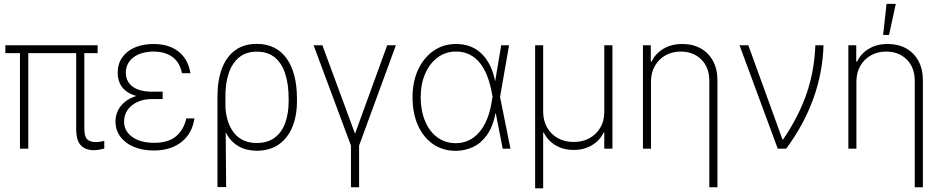

<svg xmlns="http://www.w3.org/2000/svg" viewBox="-20 -785 4977 1014"><path d="M495.6 -545.9V-504.4H8.3V-545.9ZM129.4 -545.9V0H85.4V-545.9ZM382.3 -545.9H425.3V-109.4Q425.3 -64 440.4 -49.3Q455.6 -34.7 485.8 -34.7Q497.1 -34.7 508.3 -36.4Q519.5 -38.1 530.8 -41.5V-0.5Q518.1 2.9 504.9 5.4Q491.7 7.8 475.6 8.3Q430.2 7.8 406.2 -18.1Q382.3 -43.9 382.3 -105Z M788.6 -290H838.9V-261.7H781.2Q739.7 -261.7 706.5 -246.8Q673.3 -231.9 654.3 -205.1Q635.3 -178.2 635.3 -142.6Q635.3 -92.8 678.5 -61.8Q721.7 -30.8 794.4 -30.8Q868.7 -30.8 909.7 -65.2Q950.7 -99.6 963.9 -159.7H1006.8Q1001.5 -121.6 984.9 -90.6Q968.3 -59.6 940.9 -37.1Q913.6 -14.6 876.5 -2.4Q839.4 9.8 793 9.8Q731.4 9.8 685.8 -9.8Q640.1 -29.3 615.2 -63.7Q590.3 -98.1 589.8 -142.1Q589.8 -173.8 602.5 -200.4Q615.2 -227.1 640.1 -247.3Q665 -267.6 702.1 -278.8Q739.3 -290 788.6 -290ZM838.9 -267.6H788.6Q738.3 -267.6 702.6 -277.3Q667 -287.1 644.5 -304.9Q622.1 -322.8 611.8 -347.2Q601.6 -371.6 601.6 -400.9Q601.6 -447.3 625.2 -481.4Q648.9 -515.6 691.9 -534.2Q734.9 -552.7 792 -552.7Q844.7 -552.7 885.5 -534.9Q926.3 -517.1 952.1 -482.7Q978 -448.2 985.8 -398.4H940.9Q929.7 -455.6 891.1 -483.9Q852.5 -512.2 792 -512.7Q725.1 -512.2 685.3 -482.4Q645.5 -452.6 644.5 -401.9Q644.5 -355 679.7 -328.1Q714.8 -301.3 781.2 -300.8H838.9Z M1128.4 203.1V-272.9Q1128.4 -362.3 1152.8 -425Q1177.2 -487.8 1223.9 -520.8Q1270.5 -553.7 1336.4 -553.2Q1388.2 -553.2 1427.7 -533.4Q1467.3 -513.7 1494.1 -475.8Q1521 -438 1534.7 -384.5Q1548.3 -331.1 1548.3 -264.2V-250.5Q1548.3 -172.9 1523.9 -114Q1499.5 -55.2 1452.4 -22.2Q1405.3 10.7 1336.4 11.2Q1281.2 10.7 1241.5 -11.5Q1201.7 -33.7 1177.5 -75.7Q1153.3 -117.7 1143.6 -178.2L1171.4 -209.5Q1174.3 -171.4 1185.8 -138.7Q1197.3 -106 1217.5 -81.3Q1237.8 -56.6 1267.3 -43.2Q1296.9 -29.8 1335.4 -29.8Q1393.1 -29.8 1430.7 -57.9Q1468.3 -85.9 1486.3 -136Q1504.4 -186 1504.4 -250.5V-264.2Q1504.4 -339.8 1486.3 -395.5Q1468.3 -451.2 1431.2 -481.7Q1394 -512.2 1336.4 -512.2Q1279.3 -512.2 1242.4 -481.7Q1205.6 -451.2 1187.7 -397.5Q1169.9 -343.8 1170.4 -273.4L1174.3 203.1Z M1636.2 -545.9H1682.6L1855 -78.6L2024.9 -545.9H2070.8L1876.5 -16.1V204.1H1833.5V-16.1Z M2386.7 11.7Q2316.9 11.2 2265.6 -24.9Q2214.4 -61 2186.5 -124.8Q2158.7 -188.5 2158.7 -272Q2158.7 -354 2188.2 -417.2Q2217.8 -480.5 2269.5 -516.6Q2321.3 -552.7 2388.2 -552.7Q2471.7 -552.7 2524.2 -500.7Q2576.7 -448.7 2594.7 -356.9H2609.9L2620.6 -274.4L2675.8 0H2634.8L2577.6 -293.5Q2569.3 -340.3 2554.2 -380.4Q2539.1 -420.4 2516.4 -450Q2493.7 -479.5 2461.7 -496.1Q2429.7 -512.7 2388.2 -512.7Q2333.5 -512.7 2291.5 -481.7Q2249.5 -450.7 2225.8 -396.5Q2202.1 -342.3 2201.7 -271.5Q2202.1 -200.2 2224.9 -145.5Q2247.6 -90.8 2289.1 -60.1Q2330.6 -29.3 2386.7 -28.8Q2423.3 -28.8 2454.6 -43.2Q2485.8 -57.6 2510.3 -85.7Q2534.7 -113.8 2551.8 -155Q2568.8 -196.3 2577.1 -249.5L2627 -545.9H2668.5L2620.6 -271.5L2610.4 -187H2597.2Q2583 -115.7 2551.8 -72Q2520.5 -28.3 2478 -8.5Q2435.5 11.2 2386.7 11.7Z M2806.2 209.5V-545.9H2848.6V-193.4Q2849.1 -147 2869.6 -111.3Q2890.1 -75.7 2926.3 -55.4Q2962.4 -35.2 3009.8 -35.2Q3057.6 -35.2 3093.8 -55.4Q3129.9 -75.7 3150.6 -111.3Q3171.4 -147 3171.4 -193.4V-545.9H3214.4V0H3171.4V-85H3167.5Q3147.5 -42 3105 -17.3Q3062.5 7.3 3009.8 6.8Q2957 7.3 2914.8 -17.3Q2872.6 -42 2852.1 -85H2848.6V209.5Z M3418 -353.5V0H3375.5V-545.9H3417V-459.5H3421.4Q3440.9 -501.5 3483.2 -527.1Q3525.4 -552.7 3583.5 -552.7Q3638.7 -552.7 3680.4 -529.5Q3722.2 -506.3 3745.6 -463.1Q3769 -419.9 3769 -359.9V204.1H3726.1V-357.9Q3726.1 -427.7 3684.6 -470Q3643.1 -512.2 3575.2 -512.7Q3530.3 -512.7 3494.6 -492.7Q3459 -472.7 3438.5 -437Q3418 -401.4 3418 -353.5Z M4087.4 0 3885.7 -545.9H3932.1L4112.3 -48.8H4116.2Q4158.7 -111.8 4189.9 -173.3Q4221.2 -234.9 4241.7 -296.1Q4262.2 -357.4 4272.9 -419.7Q4283.7 -481.9 4286.1 -545.9H4329.1Q4325.2 -402.8 4275.9 -265.4Q4226.6 -127.9 4132.3 0Z M4502.9 -353.5V0H4460.4V-545.9H4502V-459.5H4506.3Q4525.9 -501.5 4568.1 -527.1Q4610.4 -552.7 4668.5 -552.7Q4723.6 -552.7 4765.4 -529.5Q4807.1 -506.3 4830.6 -463.1Q4854 -419.9 4854 -359.9V204.1H4811V-357.9Q4811 -427.7 4769.5 -470Q4728 -512.2 4660.2 -512.7Q4615.2 -512.7 4579.6 -492.7Q4543.9 -472.7 4523.4 -437Q4502.9 -401.4 4502.9 -353.5ZM4644 -600.6 4662.1 -764.6H4710.9L4675.3 -600.6Z"/></svg>

Font: Inter Tight ExtraLight
Style: Regular
Weight: 250
Designer: Rasmus Andersson
Foundry: rsms
Version: Version 3.004